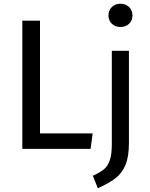

<svg xmlns="http://www.w3.org/2000/svg" viewBox="-20 -800 805 1032"><path d="M195 -83H478L467 0H100V-689H195ZM673 -32Q673 41 655 85Q637 129 602.5 156.5Q568 184 506 212L479 145Q518 127 539 109.5Q560 92 570.5 60.5Q581 29 581 -26V-527H673ZM692 -717Q692 -690 674 -672.5Q656 -655 627 -655Q599 -655 581 -672.5Q563 -690 563 -717Q563 -744 581 -762Q599 -780 627 -780Q656 -780 674 -762Q692 -744 692 -717Z"/></svg>

Font: FiraGOUPP
Style: Medium
Weight: 400
Designer: bBox Type
Foundry: bBox Type GmbH
Version: Version 1.001